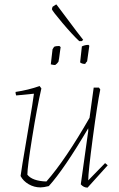

<svg xmlns="http://www.w3.org/2000/svg" viewBox="-20 -850 542 877"><path d="M353 -662H342Q310 -692 264.5 -746Q219 -800 217 -808L220 -819Q232 -827 237 -830L242 -824L329 -708L360 -668ZM346 -565Q351 -608 354 -638Q368 -645 384 -645L388 -641Q378 -571 378 -570Q372 -564 369 -558Q354 -558 346 -565ZM212 -556 220 -625Q220 -626 227 -636Q234 -640 251 -640L257 -635Q256 -631 254 -614Q252 -597 250 -584Q248 -571 247 -568Q241 -559 232 -553Q224 -553 212 -556ZM165 6Q136 6 111 -8.5Q86 -23 74 -46Q76 -66 105 -236Q134 -406 135 -422L54 -414Q51 -420 51 -430Q110 -439 161 -457L169 -446Q149 -359 127 -222.5Q105 -86 105 -52Q128 -23 192 -21Q279 -120 389 -312L408 -450H432L438 -441Q425 -379 404 -221.5Q383 -64 383 -26L460 -105L472 -95L380 7Q362 7 349 -8L383 -251V-264Q272 -76 203 0Q179 6 165 6Z"/></svg>

Font: Albura ExtraLight
Style: Italic
Weight: 156
Italic angle: -7°
Designer: Mercedes Jáuregui
Foundry: Omnibus-Type Team
Version: Version 1.000